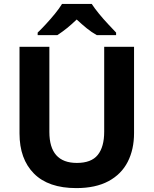

<svg xmlns="http://www.w3.org/2000/svg" viewBox="-20 -954 787 984"><path d="M667 -272Q667 -188 634.5 -124.5Q602 -61 536 -25.5Q470 10 371 10Q228 10 154 -64.5Q80 -139 80 -270V-714H233V-278Q233 -119 374 -119Q448 -119 481 -160Q514 -201 514 -279V-714H667ZM450 -934Q465 -911 487.5 -883.5Q510 -856 534 -830.5Q558 -805 575 -787V-774H476Q449 -789 424.5 -809Q400 -829 373 -854Q347 -829 323.5 -810Q300 -791 274 -774H173V-787Q192 -805 216 -831Q240 -857 262 -884Q284 -911 298 -934Z"/></svg>

Font: Noto Sans Cherokee
Style: Bold
Weight: 700
Designer: Monotype Design Team
Foundry: Monotype Imaging Inc.
Version: Version 2.001; ttfautohint (v1.8.4.7-5d5b)